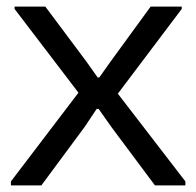

<svg xmlns="http://www.w3.org/2000/svg" viewBox="-20 -560 593 580"><path d="M13 -12 217 -280 24 -533V-540H117L241 -374L275 -326H280L314 -374L435 -540H529V-533L336 -277L540 -12V0H448L316 -177L278 -231H272L236 -177L105 0H13Z"/></svg>

Font: Encode Sans Normal
Style: Regular
Weight: 400
Designer: Pablo Impallari, Andres Torresi
Foundry: Pablo Impallari, Andres Torresi
Version: Version 1.000; ttfautohint (v1.00) -l 8 -r 50 -G 200 -x 14 -